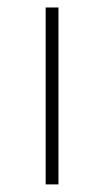

<svg xmlns="http://www.w3.org/2000/svg" viewBox="-20 -485 273 505"><path d="M133.8 0H100.1V-465.3H133.8Z"/></svg>

Font: Spartan MB ExtLt
Style: Regular
Weight: 200
Designer: Matt Bailey, Mirko Velimirovic
Foundry: Matt Bailey
Version: Version 1.005